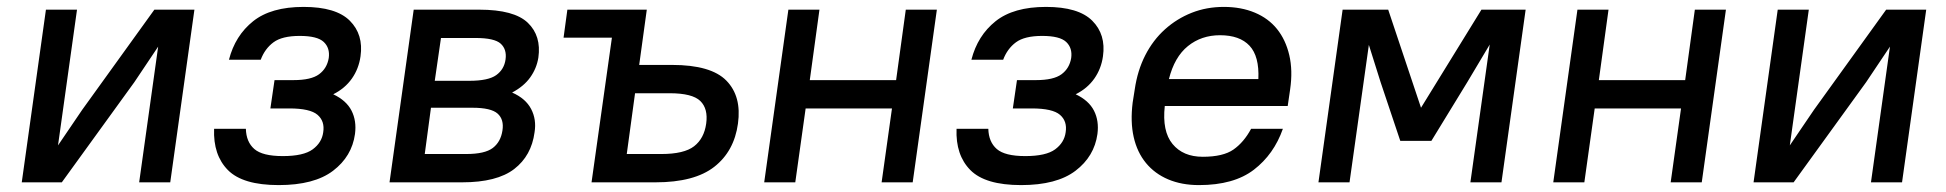

<svg xmlns="http://www.w3.org/2000/svg" viewBox="-20 -528 5635 556"><path d="M438 -393 369 -290 159 0H43L113 -500H203L148 -107L218 -210L427 -500H543L473 0H383Z M859 -508Q953 -508 993 -468Q1033 -428 1024 -365Q1019 -329 999 -300.5Q979 -272 945 -255Q983 -237 998 -207.5Q1013 -178 1008 -140Q999 -75 944.5 -33.5Q890 8 787 8Q683 8 640 -35.5Q597 -79 600 -155H692Q693 -117 716.5 -96.5Q740 -76 799 -76Q859 -76 885.5 -95.5Q912 -115 916 -145Q921 -177 899.5 -195.5Q878 -214 818 -214H763L775 -296H830Q881 -296 904 -313Q927 -330 932 -360Q936 -389 917.5 -406.5Q899 -424 848 -424Q797 -424 772 -405.5Q747 -387 735 -355H643Q661 -425 713 -466.5Q765 -508 859 -508Z M1178 -500H1368Q1469 -500 1508.5 -462Q1548 -424 1539 -361Q1534 -330 1515.5 -304Q1497 -278 1463 -260Q1502 -243 1518 -212.5Q1534 -182 1528 -145Q1519 -77 1469 -38.5Q1419 0 1318 0H1108ZM1228 -216 1210 -82H1330Q1384 -82 1407 -99.5Q1430 -117 1435 -150Q1440 -182 1421 -199Q1402 -216 1348 -216ZM1257 -418 1239 -294H1339Q1394 -294 1417 -310.5Q1440 -327 1444 -356Q1448 -385 1430 -401.5Q1412 -418 1357 -418Z M1623 -500H1853L1831 -340H1926Q2039 -340 2083.5 -294.5Q2128 -249 2117 -170Q2106 -90 2048.5 -45Q1991 0 1878 0H1693L1752 -419H1612ZM1819 -258 1795 -82H1895Q1961 -82 1990 -104.5Q2019 -127 2025 -170Q2031 -213 2008 -235.5Q1985 -258 1919 -258Z M2563 -214H2313L2283 0H2193L2263 -500H2353L2325 -296H2575L2603 -500H2693L2623 0H2533Z M3009 -508Q3103 -508 3143 -468Q3183 -428 3174 -365Q3169 -329 3149 -300.5Q3129 -272 3095 -255Q3133 -237 3148 -207.5Q3163 -178 3158 -140Q3149 -75 3094.5 -33.5Q3040 8 2937 8Q2833 8 2790 -35.5Q2747 -79 2750 -155H2842Q2843 -117 2866.5 -96.5Q2890 -76 2949 -76Q3009 -76 3035.5 -95.5Q3062 -115 3066 -145Q3071 -177 3049.5 -195.5Q3028 -214 2968 -214H2913L2925 -296H2980Q3031 -296 3054 -313Q3077 -330 3082 -360Q3086 -389 3067.5 -406.5Q3049 -424 2998 -424Q2947 -424 2922 -405.5Q2897 -387 2885 -355H2793Q2811 -425 2863 -466.5Q2915 -508 3009 -508Z M3452 8Q3402 8 3363 -8.5Q3324 -25 3298.5 -56Q3273 -87 3263 -131Q3253 -175 3260 -231L3266 -269Q3274 -324 3296.5 -368Q3319 -412 3353.5 -443Q3388 -474 3431 -491Q3474 -508 3524 -508Q3574 -508 3613.5 -491.5Q3653 -475 3678 -444Q3703 -413 3713.5 -368.5Q3724 -324 3716 -269L3709 -221H3353Q3345 -148 3375.5 -111Q3406 -74 3463 -74Q3522 -74 3552 -95Q3582 -116 3603 -155H3695Q3669 -81 3611 -36.5Q3553 8 3452 8ZM3513 -426Q3459 -426 3420 -394.5Q3381 -363 3365 -299H3624Q3627 -365 3598.5 -395.5Q3570 -426 3513 -426Z M3978 -290 3944 -398 3888 0H3798L3868 -500H4000L4095 -216L4270 -500H4398L4328 0H4238L4294 -399L4229 -290L4125 -120H4035Z M4848 -214H4598L4568 0H4478L4548 -500H4638L4610 -296H4860L4888 -500H4978L4908 0H4818Z M5453 -393 5384 -290 5174 0H5058L5128 -500H5218L5163 -107L5233 -210L5442 -500H5558L5488 0H5398Z"/></svg>

Font: Retni Sans Medium
Style: Italic
Weight: 500
Italic angle: -8°
Designer: Vitaly Kuzmin
Foundry: ParaType Ltd.
Version: Version 1.00;June 10, 2019;FontCreator 11.5.0.2425 64-bit; t